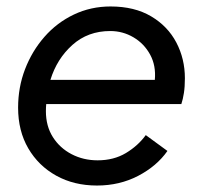

<svg xmlns="http://www.w3.org/2000/svg" viewBox="-20 -562 614 594"><path d="M280 12Q209 12 154 -18.5Q99 -49 67.5 -103Q36 -157 36 -229Q36 -292 57.5 -348Q79 -404 117.5 -448Q156 -492 208.5 -517Q261 -542 322 -542Q396 -542 447.5 -511.5Q499 -481 525.5 -430.5Q552 -380 552 -320Q552 -294 549 -274.5Q546 -255 541 -240H123Q122 -229 122 -218Q122 -172 143.5 -138Q165 -104 201.5 -85Q238 -66 282 -66Q332 -66 369.5 -88.5Q407 -111 431 -144L498 -95Q465 -48 407.5 -18Q350 12 280 12ZM321 -466Q252 -466 204 -423Q156 -380 136 -315H459Q463 -359 444.5 -393Q426 -427 393 -446.5Q360 -466 321 -466Z"/></svg>

Font: Plus Jakarta Display
Style: Italic
Weight: 400
Italic angle: -12°
Designer: Gumpita Rahayu
Foundry: Tokotype Studio
Version: Version 1.000